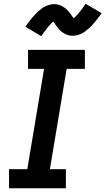

<svg xmlns="http://www.w3.org/2000/svg" viewBox="-20 -1000 560 1020"><path d="M28 0V-101H125L214 -634H129V-735H431V-634H334L245 -101H330V0ZM199 -808 115 -858Q124 -871 132.5 -882.5Q141 -894 149 -903.5Q157 -913 165 -921.5Q173 -930 180.5 -937Q188 -944 198.5 -952.5Q209 -961 220 -966Q231 -971 243 -974.5Q255 -978 267 -978Q274 -978 281 -977Q288 -976 294.5 -974Q301 -972 307.5 -968.5Q314 -965 319.5 -961.5Q325 -958 330.5 -953.5Q336 -949 340.5 -943.5Q345 -938 349 -933Q353 -928 356.5 -923.5Q360 -919 364 -913Q368 -907 371 -903Q379 -909 385.5 -916Q392 -923 399.5 -932Q407 -941 416 -953Q425 -965 435 -980L520 -930Q511 -917 502 -905.5Q493 -894 485 -884.5Q477 -875 469.5 -866.5Q462 -858 454 -851Q446 -844 435.5 -835.5Q425 -827 414.5 -822Q404 -817 391.5 -813.5Q379 -810 367 -810Q360 -810 353 -811Q346 -812 339.5 -814Q333 -816 326.5 -819.5Q320 -823 314.5 -826.5Q309 -830 303.5 -834.5Q298 -839 293.5 -844.5Q289 -850 285 -855Q281 -860 278 -864.5Q275 -869 270.5 -875Q266 -881 263 -885Q255 -879 248.5 -872Q242 -865 234.5 -856Q227 -847 218.5 -835Q210 -823 199 -808Z"/></svg>

Font: Iosevka Etoile Oblique
Style: Bold
Weight: 700
Italic angle: -9°
Designer: Belleve Invis
Foundry: Belleve Invis
Version: Version 15.5.2; ttfautohint (v1.8.4)